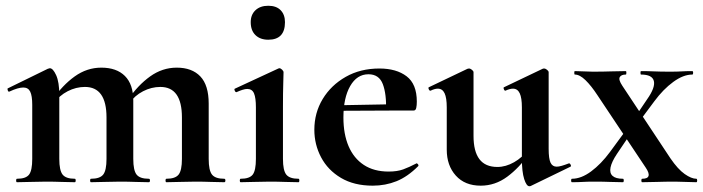

<svg xmlns="http://www.w3.org/2000/svg" viewBox="-20 -633 2443 667"><path d="M558 0Q555 0 555 -6Q555 -12 558 -12Q589 -12 600.5 -26.5Q612 -41 612 -81V-225Q612 -331 537 -331Q506 -331 477 -316Q448 -301 430 -275L425 -287Q459 -337 501.5 -367.5Q544 -398 594 -398Q647 -398 676 -367.5Q705 -337 705 -273V-81Q705 -41 716.5 -26.5Q728 -12 759 -12Q763 -12 763 -6Q763 0 759 0Q739 0 713 -1Q687 -2 658 -2Q630 -2 604 -1Q578 0 558 0ZM296 0Q293 0 293 -6Q293 -12 296 -12Q327 -12 338.5 -26.5Q350 -41 350 -81V-225Q350 -331 275 -331Q244 -331 215 -316Q186 -301 168 -275L163 -287Q197 -337 239.5 -367.5Q282 -398 332 -398Q385 -398 414 -369Q443 -340 443 -284V-81Q443 -41 454.5 -26.5Q466 -12 497 -12Q501 -12 501 -6Q501 0 497 0Q477 0 451 -1Q425 -2 396 -2Q368 -2 342 -1Q316 0 296 0ZM39 0Q36 0 36 -6Q36 -12 39 -12Q70 -12 81 -26.5Q92 -41 92 -81V-269Q92 -300 85 -314.5Q78 -329 61 -329Q52 -329 40 -325.5Q28 -322 13 -315Q9 -313 7 -319Q5 -325 7 -326L146 -394Q152 -396 153 -396Q164 -396 175 -372Q186 -348 186 -303V-81Q186 -41 197.5 -26.5Q209 -12 240 -12Q243 -12 243 -6Q243 0 240 0Q220 0 194 -1Q168 -2 139 -2Q111 -2 85 -1Q59 0 39 0Z M816 0Q813 0 813 -6Q813 -12 816 -12Q847 -12 858 -26.5Q869 -41 869 -81V-260Q869 -293 862.5 -308.5Q856 -324 839 -324Q832 -324 822.5 -321Q813 -318 802 -313Q798 -312 795.5 -318Q793 -324 796 -325L947 -395Q949 -396 950 -396Q955 -396 960 -391Q965 -386 965 -382Q965 -370 964 -342Q963 -314 963 -262V-81Q963 -41 974.5 -26.5Q986 -12 1017 -12Q1020 -12 1020 -6Q1020 0 1017 0Q997 0 971 -1Q945 -2 916 -2Q888 -2 862 -1Q836 0 816 0ZM912 -495Q884 -495 867.5 -511Q851 -527 851 -556Q851 -582 867.5 -597.5Q884 -613 912 -613Q940 -613 955 -597.5Q970 -582 970 -556Q970 -495 912 -495Z M1275 12Q1210 12 1164.5 -15Q1119 -42 1095.5 -86.5Q1072 -131 1072 -182Q1072 -241 1101 -289Q1130 -337 1181 -366Q1232 -395 1298 -395Q1357 -395 1392.5 -368Q1428 -341 1428 -280Q1428 -267 1426 -258Q1424 -249 1417 -249H1321Q1323 -306 1310 -340.5Q1297 -375 1260 -375Q1220 -375 1196.5 -334Q1173 -293 1173 -225Q1173 -167 1191 -125Q1209 -83 1244 -60Q1279 -37 1330 -37Q1360 -37 1380.5 -44.5Q1401 -52 1426 -65Q1428 -67 1431.5 -63Q1435 -59 1433 -56Q1396 -19 1357.5 -3.5Q1319 12 1275 12ZM1138 -248 1137 -267 1356 -271V-249Z M1650 12Q1595 12 1563.5 -23Q1532 -58 1532 -113V-260Q1532 -293 1524.5 -309Q1517 -325 1501 -325Q1490 -325 1476 -318Q1472 -317 1469.5 -323Q1467 -329 1470 -330L1604 -394Q1607 -395 1609 -395Q1614 -395 1619.5 -390.5Q1625 -386 1625 -382V-161Q1625 -107 1645.5 -80Q1666 -53 1708 -53Q1737 -53 1766 -69.5Q1795 -86 1812 -111L1818 -99Q1784 -50 1742 -19Q1700 12 1650 12ZM1886 -382V-116Q1886 -82 1892.5 -68Q1899 -54 1914 -54Q1921 -54 1931.5 -57Q1942 -60 1955 -65Q1959 -67 1962 -61.5Q1965 -56 1962 -54L1824 13Q1822 14 1819 14Q1809 14 1801 -11Q1793 -36 1793 -82V-260Q1793 -293 1785.5 -309Q1778 -325 1762 -325Q1751 -325 1736 -318Q1733 -317 1730.5 -323Q1728 -329 1731 -330L1865 -394Q1867 -395 1870 -395Q1875 -395 1880.5 -390.5Q1886 -386 1886 -382Z M2211 0Q2208 0 2208 -6Q2208 -12 2211 -12Q2230 -12 2233 -22Q2236 -32 2223 -51L2055 -303Q2034 -335 2014 -354.5Q1994 -374 1977 -374Q1975 -374 1975 -380Q1975 -386 1977 -386Q1992 -386 2008 -385Q2024 -384 2039 -384Q2075 -384 2103 -385Q2131 -386 2154 -386Q2156 -386 2156 -380Q2156 -374 2154 -374Q2138 -374 2133 -365Q2128 -356 2142 -335L2309 -83Q2335 -45 2358.5 -28.5Q2382 -12 2399 -12Q2402 -12 2402 -6Q2402 0 2399 0Q2382 0 2362.5 -1Q2343 -2 2326 -2Q2290 -2 2262 -1Q2234 0 2211 0ZM1967 0Q1964 0 1964 -6Q1964 -12 1967 -12Q1999 -12 2033.5 -37.5Q2068 -63 2099 -105L2165 -195L2179 -181L2123 -98Q2105 -71 2101 -51.5Q2097 -32 2108 -22Q2119 -12 2144 -12Q2147 -12 2147 -6Q2147 0 2144 0Q2121 0 2099.5 -1Q2078 -2 2044 -2Q2019 -2 2004 -1Q1989 0 1967 0ZM2186 -191 2172 -205 2228 -288Q2257 -329 2251.5 -351.5Q2246 -374 2207 -374Q2205 -374 2205 -380Q2205 -386 2207 -386Q2231 -386 2252.5 -385Q2274 -384 2308 -384Q2333 -384 2348 -385Q2363 -386 2385 -386Q2388 -386 2388 -380Q2388 -374 2385 -374Q2354 -374 2319 -348.5Q2284 -323 2253 -281Z"/></svg>

Font: Cormorant Infant Light
Style: Regular
Weight: 300
Designer: Christian Thalmann (Catharsis Fonts)
Foundry: Catharsis Fonts
Version: Version 4.001